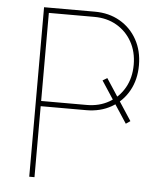

<svg xmlns="http://www.w3.org/2000/svg" viewBox="-52 -774 703 821"><g transform="rotate(5 299.0 -364.0)"><path d="M399.9 -449.2 514.2 -274.4 495.6 -261.7 380.4 -437.5ZM104 0V-727.5H321.8Q382.8 -727.5 429.7 -700.4Q476.6 -673.3 503.2 -625.5Q529.8 -577.6 529.8 -515.6Q529.8 -453.6 503.2 -406Q476.6 -358.4 429.7 -331.5Q382.8 -304.7 321.8 -304.7H115.7V-327.1H321.8Q376 -327.1 417.7 -351.1Q459.5 -375 483.4 -417.5Q507.3 -460 507.3 -515.6Q507.3 -571.3 483.4 -614Q459.5 -656.7 417.7 -680.9Q376 -705.1 321.8 -705.1H126.5V0Z"/></g></svg>

Font: Inter 17pt Thin
Style: Regular
Weight: 250
Version: Version 4.001;git-66647c0bb